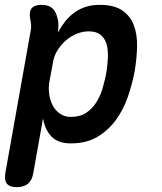

<svg xmlns="http://www.w3.org/2000/svg" viewBox="-48 -580 668 790"><path d="M190 -446Q203 -470 219.5 -491Q236 -512 257 -527.5Q278 -543 304 -551.5Q330 -560 362 -560Q421 -560 454.5 -537.5Q488 -515 502.5 -476.5Q517 -438 516 -389Q515 -340 506 -286Q496 -234 478 -181.5Q460 -129 429 -86.5Q398 -44 353 -17Q308 10 243 10Q191 10 164 -18Q137 -46 129 -93L89 132Q84 162 67 176Q50 190 21 190Q-8 190 -19.5 176Q-31 162 -26 132L78 -452Q81 -465 80 -477.5Q79 -490 76 -503Q71 -532 82.5 -546Q94 -560 123 -560Q152 -560 167.5 -546Q183 -532 189 -503Q193 -491 192.5 -474.5Q192 -458 190 -446ZM317 -451Q292 -451 267.5 -441Q243 -431 223 -413.5Q203 -396 188.5 -373Q174 -350 170 -323L155 -243Q151 -218 154.5 -192.5Q158 -167 169 -146Q180 -125 199 -112Q218 -99 243 -99Q281 -99 306 -115.5Q331 -132 348 -158.5Q365 -185 374.5 -218Q384 -251 390 -283Q395 -316 396 -346.5Q397 -377 390 -400Q383 -423 365.5 -437Q348 -451 317 -451Z"/></svg>

Font: Maple Mono SemiBold
Style: Italic
Weight: 600
Italic angle: -10°
Monospace: yes
Designer: subframe7536
Version: Version 7.000